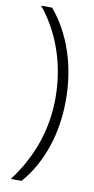

<svg xmlns="http://www.w3.org/2000/svg" viewBox="-97 -754 466 952"><g transform="rotate(10 136.0 -278.0)"><path d="M85 158.2H30.8Q179.2 -39.1 179.2 -274.9Q179.2 -400.4 140.6 -512.9Q102.1 -625.5 29.8 -713.9H85Q156.7 -628.4 194.3 -515.4Q231.9 -402.3 231.9 -273.9Q231.9 -145.5 194.1 -34.7Q156.2 76.2 85 158.2Z"/></g></svg>

Font: OpenSans-Light
Style: Regular
Weight: 300
Foundry: Ascender Corporation
Version: Version 1.10